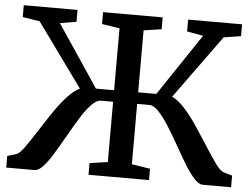

<svg xmlns="http://www.w3.org/2000/svg" viewBox="-52 -809 1145 874"><g transform="rotate(5 520.5 -371.5)"><path d="M774.9 -163.1Q741.2 -222.2 719 -257.1Q696.8 -292 673.8 -316.4Q650.9 -340.8 630.9 -340.8H575.2V-64.9L659.2 -51.8V0H382.8V-53.2L465.3 -65.4V-340.8H409.7Q389.6 -340.8 366.5 -316.4Q343.3 -292 320.8 -256.1Q298.3 -220.2 265.6 -162.6Q233.4 -106.4 213.9 -75Q194.3 -43.5 174.1 -21.7Q153.8 0 137.2 0H6.8V-53.2L46.4 -64.9Q61.5 -69.8 82.5 -98.6Q103.5 -127.4 141.6 -187Q176.3 -241.7 201.7 -278.1Q227.1 -314.5 255.4 -345Q283.7 -375.5 309.6 -387.2L100.1 -676.8L22 -689V-743.2H267.6V-689L192.9 -676.3L382.3 -393.6H465.3V-676.3L384.3 -689V-743.2H656.7V-689L575.2 -676.8V-393.6H658.2L847.2 -675.8L772.9 -689V-743.2H1019.5V-689L940.9 -676.8L731 -387.2Q757.3 -375.5 785.6 -345Q814 -314.5 838.6 -278.6Q863.3 -242.7 898.9 -187Q937 -127.4 958 -98.6Q979 -69.8 994.6 -64.9L1034.2 -53.2V0H903.8Q887.2 0 866.7 -22Q846.2 -43.9 825.7 -76.7Q805.2 -109.4 774.9 -163.1Z"/></g></svg>

Font: Merriweather
Style: Regular
Weight: 400
Designer: Eben Sorkin
Foundry: Eben Sorkin
Version: Version 1.584; ttfautohint (v1.6)